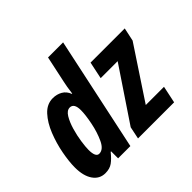

<svg xmlns="http://www.w3.org/2000/svg" viewBox="-175 -979 1207 1207"><g transform="rotate(-45 428.5 -375.0)"><path d="M748 0 772 -114H610L838 -459L857 -548H553L529 -434H680L444 -82L427 0ZM156 -169Q156 -195 162.5 -240Q169 -285 182.5 -331Q196 -377 215.5 -409Q235 -441 261 -441Q299 -441 299 -379Q299 -339 286 -273.5Q273 -208 248.5 -156Q224 -104 187 -104Q156 -104 156 -169ZM246 -62H250V0H359L521 -760H387L349 -582Q342 -553 334 -492H331Q318 -526 290 -542Q262 -558 227 -558Q174 -558 134.5 -515Q95 -472 69 -406.5Q43 -341 30 -272Q17 -203 17 -151Q17 -76 47 -33Q77 10 128 10Q167 10 192.5 -8.5Q218 -27 246 -62Z"/></g></svg>

Font: Noto Sans UI Condensed ExtraBold
Style: Italic
Weight: 800
Width: 3
Designer: Monotype Design Team
Foundry: Monotype Imaging Inc.
Version: 1.001